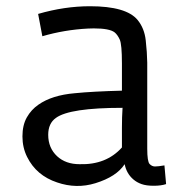

<svg xmlns="http://www.w3.org/2000/svg" viewBox="-20 -592 624 622"><path d="M518.1 4.4Q502 9.8 478 9.8Q454.1 9.8 438.7 4.4Q423.3 -1 412.1 -10.7Q390.1 -29.3 383.8 -60.1Q357.4 -19.5 289.1 1.5Q227.5 20.5 165 -1Q97.7 -23.4 67.9 -83.5Q52.7 -113.8 52.7 -150.1Q52.7 -186.5 66.9 -211.7Q81.1 -236.8 104.5 -252.9Q148.4 -283.7 222.2 -290Q281.2 -295.9 375 -298.3V-386.2Q375 -448.2 367.9 -463.9Q360.8 -479.5 351.1 -487.3Q334.5 -500 283.7 -500L265.1 -499.5Q189 -495.6 117.2 -474.6L103.5 -546.9Q189 -571.8 271.5 -571.8Q389.2 -571.8 425.8 -527.3Q447.8 -500.5 452.1 -461.4Q456.5 -422.4 457 -389.2V-110.4Q457 -68.8 464.6 -60.8Q472.2 -52.7 482.2 -52.7Q492.2 -52.7 512.7 -56.2ZM375 -178.7Q375 -213.4 377 -242.7Q205.6 -242.7 161.1 -210Q136.2 -192.4 136.2 -155.3Q136.2 -112.8 165 -85.9Q192.9 -60.1 237.8 -60.1Q324.2 -57.6 375 -114.3Z"/></svg>

Font: Duru Sans
Style: Regular
Weight: 400
Designer: Onur Yazõcõgil
Foundry: Onur Yazõcõgil
Version: Version 1.001